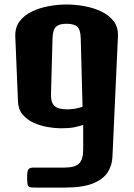

<svg xmlns="http://www.w3.org/2000/svg" viewBox="-20 -851 609 871"><path d="M146.5 0Q126.5 0 117.2 -1.5Q107.9 -2.9 105.5 -12.5Q103 -22 103 -45.9Q103 -75.2 109.1 -83Q115.2 -90.8 132.3 -90.8H273.4Q320.3 -90.8 338.9 -109.4Q357.4 -127.9 357.4 -172.4V-284.2Q338.9 -278.3 316.9 -273.7Q294.9 -269 256.3 -269Q229.5 -269 196.5 -274.7Q163.6 -280.3 133.1 -293.9Q102.5 -307.6 82.5 -331.5Q62.5 -355.5 61.5 -392.1L49.3 -687Q48.3 -727.5 69.6 -755.1Q90.8 -782.7 126 -799.3Q161.1 -815.9 202.1 -823.2Q243.2 -830.6 281.7 -830.6Q320.8 -830.6 362.1 -823.2Q403.3 -815.9 438.7 -799.3Q474.1 -782.7 495.4 -755.1Q516.6 -727.5 515.1 -687L490.2 -141.6Q489.3 -103.5 469.7 -71.3Q450.2 -39.1 403.3 -19.5Q356.4 0 272.9 0ZM282.7 -355Q300.8 -355 319.1 -357.7Q337.4 -360.4 354.5 -366.7L346.2 -678.2Q345.2 -716.3 330.6 -729.7Q315.9 -743.2 281.7 -743.2Q248.5 -743.2 234.1 -729.7Q219.7 -716.3 218.3 -678.2L211.4 -426.8Q210 -385.7 227.1 -370.4Q244.1 -355 282.7 -355Z"/></svg>

Font: Denk One
Style: Regular
Weight: 400
Designer: Irina Smirnova, Eben Sorkin
Foundry: Sorkin Type Co.f
Version: Version 1.004; ttfautohint (v1.8.4.7-5d5b);gftools[0.9.23]